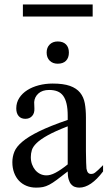

<svg xmlns="http://www.w3.org/2000/svg" viewBox="-20 -836 484 864"><path d="M443.8 -64.5Q388.7 8.3 336.9 8.3Q326.2 8.3 316.7 4.9Q307.1 1.5 300 -6.8Q293 -15.1 288.8 -29.1Q284.7 -43 284.7 -64.5Q255.4 -41.5 236.1 -27.1Q216.8 -12.7 201.9 -4.9Q187 2.9 173.6 5.6Q160.2 8.3 142.6 8.3Q118.7 8.3 99.1 0.2Q79.6 -7.8 65.4 -22.7Q51.3 -37.6 43.5 -58.8Q35.6 -80.1 35.6 -106Q35.6 -130.9 44.7 -153.3Q53.7 -175.8 80.6 -198.5Q107.4 -221.2 156.2 -245.1Q205.1 -269 284.7 -296.4V-314.9Q284.7 -347.2 279.5 -369.1Q274.4 -391.1 264.2 -405Q253.9 -418.9 238.3 -425Q222.7 -431.2 201.2 -431.2Q170.4 -431.2 152.8 -415.3Q135.3 -399.4 133.8 -376.5L134.8 -347.2Q135.7 -326.2 124.3 -313.7Q112.8 -301.3 94.2 -301.3Q74.7 -301.3 64 -313.7Q53.2 -326.2 53.2 -348.1Q53.2 -374.5 66.7 -395.3Q80.1 -416 102.8 -430.4Q125.5 -444.8 155 -452.4Q184.6 -460 216.8 -460Q265.1 -460 294.7 -449.5Q324.2 -439 340.3 -419.2Q356.4 -399.4 361.6 -371.1Q366.7 -342.8 366.7 -307.6V-155.3Q366.7 -124 367.7 -104Q368.7 -84 369.1 -77.1Q371.6 -64 376.5 -58.6Q381.3 -53.2 390.6 -53.2Q395 -53.2 398.9 -54.4Q402.8 -55.7 408.2 -59.6Q413.6 -63.5 421.9 -71.3Q430.2 -79.1 443.8 -92.8ZM284.7 -267.6Q228 -245.6 195.1 -227.3Q162.1 -209 145 -192.4Q127.9 -175.8 123.3 -160.4Q118.7 -145 118.7 -128.9Q118.7 -111.3 124 -96.7Q129.4 -82 138.4 -71Q147.5 -60.1 159.9 -53.7Q172.4 -47.4 186.5 -46.9Q205.6 -45.9 229.7 -58.6Q253.9 -71.3 284.7 -96.2ZM290 -599.6Q290 -575.7 276.9 -562.5Q263.7 -549.3 239.7 -549.3Q217.3 -549.3 203.6 -563Q189.9 -576.7 189.9 -599.6Q189.9 -622.1 203.6 -635.7Q217.3 -649.4 239.7 -649.4Q263.7 -649.4 276.9 -636.2Q290 -623 290 -599.6ZM83 -761.7V-815.9H397V-761.7Z"/></svg>

Font: Doulos SIL Afr
Style: Regular
Weight: 400
Designer: Walt Agee, Victor Gaultney, Peter Martin, Debbi Hosken, Becca Hirsbrunner
Foundry: SIL International
Version: Version 5.000